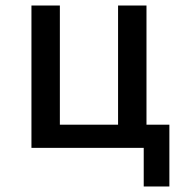

<svg xmlns="http://www.w3.org/2000/svg" viewBox="-20 -536 680 696"><path d="M501 0H94V-516H197V-84H408V-516H511V-84H594V140H501Z"/></svg>

Font: Writer Medium
Style: Regular
Weight: 500
Monospace: yes
Designer: Mike Abbink, Paul van der Laan, Pieter van Rosmalen
Foundry: Bold Monday
Version: Version 2.001 2020